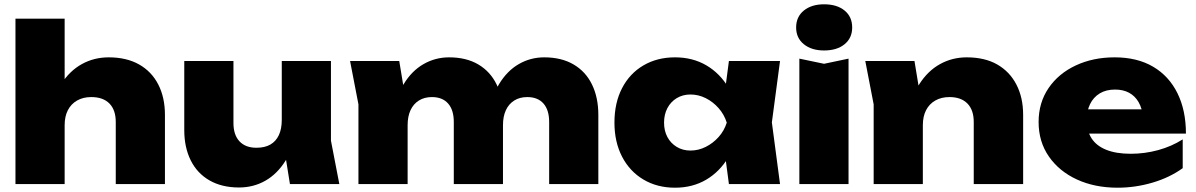

<svg xmlns="http://www.w3.org/2000/svg" viewBox="-20 -857 5571 894"><path d="M52 -770H281V0H52ZM486 -590Q569 -590 627.5 -557Q686 -524 717 -463.5Q748 -403 748 -322V0H519V-289Q519 -345 489.5 -375Q460 -405 405 -405Q367 -405 339 -389Q311 -373 296 -344Q281 -315 281 -274L212 -310Q225 -403 264.5 -465Q304 -527 361 -558.5Q418 -590 486 -590Z M1093 16Q1013 16 955.5 -17Q898 -50 868 -110.5Q838 -171 838 -251V-573H1067V-284Q1067 -229 1095 -199Q1123 -169 1174 -169Q1213 -169 1239 -184Q1265 -199 1278.5 -228Q1292 -257 1292 -299L1361 -263Q1349 -172 1310 -109.5Q1271 -47 1215.5 -15.5Q1160 16 1093 16ZM1330 0 1292 -237V-573H1521V-202L1560 0Z M1610 -573H1839L1878 -336V0H1649V-371ZM2071 -590Q2151 -590 2207 -557Q2263 -524 2292.5 -463.5Q2322 -403 2322 -322V0H2093V-289Q2093 -345 2066.5 -375Q2040 -405 1991 -405Q1956 -405 1930.5 -389Q1905 -373 1891.5 -344Q1878 -315 1878 -274L1809 -310Q1822 -403 1859.5 -465Q1897 -527 1952 -558.5Q2007 -590 2071 -590ZM2514 -590Q2594 -590 2650.5 -557Q2707 -524 2736.5 -463.5Q2766 -403 2766 -322V0H2537V-289Q2537 -345 2510.5 -375Q2484 -405 2435 -405Q2400 -405 2374.5 -389Q2349 -373 2335.5 -344Q2322 -315 2322 -274L2253 -310Q2266 -403 2303.5 -465Q2341 -527 2395.5 -558.5Q2450 -590 2514 -590Z M3374 0 3347 -204 3375 -286 3347 -367 3374 -573H3612L3574 -287L3612 0ZM3425 -286Q3413 -195 3372.5 -126.5Q3332 -58 3268.5 -20.5Q3205 17 3123 17Q3040 17 2976 -21Q2912 -59 2876.5 -127.5Q2841 -196 2841 -286Q2841 -378 2876.5 -446.5Q2912 -515 2976 -552.5Q3040 -590 3123 -590Q3205 -590 3268.5 -553Q3332 -516 3373 -447.5Q3414 -379 3425 -286ZM3072 -286Q3072 -248 3087.5 -219Q3103 -190 3131 -173Q3159 -156 3195 -156Q3232 -156 3266 -173Q3300 -190 3326 -219Q3352 -248 3364 -286Q3352 -324 3326 -353.5Q3300 -383 3266 -400Q3232 -417 3195 -417Q3159 -417 3131 -400Q3103 -383 3087.5 -353.5Q3072 -324 3072 -286Z M3702 -584 3817 -560 3931 -584V0H3702ZM3817 -622Q3759 -622 3723 -651Q3687 -680 3687 -729Q3687 -779 3723 -808Q3759 -837 3817 -837Q3877 -837 3912.5 -808Q3948 -779 3948 -729Q3948 -680 3912.5 -651Q3877 -622 3817 -622Z M4009 -573H4238L4277 -336V0H4048V-371ZM4481 -590Q4565 -590 4623 -557Q4681 -524 4712.5 -463.5Q4744 -403 4744 -322V0H4514V-289Q4514 -345 4484.5 -375Q4455 -405 4401 -405Q4363 -405 4335 -389Q4307 -373 4292 -344Q4277 -315 4277 -274L4208 -310Q4221 -403 4260.5 -465Q4300 -527 4357 -558.5Q4414 -590 4481 -590Z M5184 17Q5078 17 4995 -21Q4912 -59 4864 -128Q4816 -197 4816 -289Q4816 -379 4862.5 -447Q4909 -515 4989.5 -552.5Q5070 -590 5170 -590Q5275 -590 5349 -546.5Q5423 -503 5462.5 -423Q5502 -343 5502 -235H5003V-348H5370L5303 -310Q5298 -353 5281.5 -381.5Q5265 -410 5237.5 -425Q5210 -440 5172 -440Q5130 -440 5100.5 -422Q5071 -404 5055.5 -372Q5040 -340 5040 -299Q5040 -248 5062.5 -213Q5085 -178 5131 -159.5Q5177 -141 5245 -141Q5310 -141 5372.5 -158Q5435 -175 5487 -208V-74Q5426 -30 5346 -6.5Q5266 17 5184 17Z"/></svg>

Font: Unbounded ExtraBold
Style: Regular
Weight: 800
Designer: Luke Prowse, Jean-Baptiste Morizot, Fátima Lázaro, Florian Runge
Foundry: NaN
Version: Version 1.701;gftools[0.9.28.dev5+ged2979d]